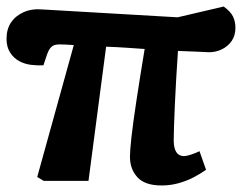

<svg xmlns="http://www.w3.org/2000/svg" viewBox="-21 -554 764 588"><path d="M474 14Q423 14 400 -11Q377 -36 377 -74Q377 -93 381.5 -133.5Q386 -174 396 -240.5Q406 -307 422 -404Q393 -406 363.5 -408Q334 -410 304 -411L250 0H113L93 -12L205 -416Q190 -417 179.5 -417.5Q169 -418 161 -418Q145 -418 137 -411Q129 -404 123 -387L112 -354Q93 -353 73.5 -355.5Q54 -358 37.5 -367Q21 -376 10 -393Q-1 -410 -1 -435Q-1 -465 13 -485.5Q27 -506 52 -517Q77 -528 110 -525L523 -501L664 -534Q685 -519 692.5 -503.5Q700 -488 700 -469Q700 -445 688.5 -428.5Q677 -412 658.5 -403Q640 -394 619 -394Q602 -395 576.5 -396Q551 -397 524 -398Q521 -353 518.5 -311Q516 -269 514.5 -233Q513 -197 512 -169.5Q511 -142 511 -125Q511 -109 514.5 -98Q518 -87 525 -81.5Q532 -76 543 -76Q550 -76 564 -80.5Q578 -85 590 -91L610 -34Q593 -22 572 -11Q551 0 526 7Q501 14 474 14Z"/></svg>

Font: Literata
Style: Bold Italic
Weight: 700
Italic angle: -2°
Designer: Latin by Veronika Burian and Jose Scaglione. Greek by Irene Vlachou. Cyrillic by Vera Evstafieva
Foundry: TypeTogether
Version: Version 3.103;gftools[0.9.29]